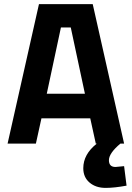

<svg xmlns="http://www.w3.org/2000/svg" viewBox="-20 -700 642 936"><path d="M17 0 170 -680H432L585 0H567Q511 47 511 81Q511 114 543 114L585 110L597 205Q538 216 495 216Q447 216 416.5 190Q386 164 386 120Q386 52 452 0H447L420 -123H182L155 0ZM277 -566 208 -243H394L325 -566Z"/></svg>

Font: TitilliumText
Style: ExtraBold
Weight: 800
Designer: Accademia di Belle Arti di Urbino and others
Foundry: Accademia di Belle Arti di Urbino and others.
Version: Version 60.001